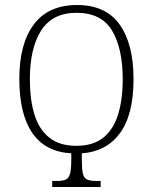

<svg xmlns="http://www.w3.org/2000/svg" viewBox="-20 -745 609 765"><path d="M188 0V-24H207Q231 -24 243 -30Q255 -36 259.5 -54.5Q264 -73 264 -110V-134Q160 -140 108.5 -215.5Q57 -291 57 -431Q57 -571 115 -648Q173 -725 287 -725Q401 -725 456.5 -647.5Q512 -570 512 -430Q512 -288 458 -214.5Q404 -141 306 -134V-110Q306 -73 310 -54.5Q314 -36 326.5 -30Q339 -24 363 -24H381V0ZM284 -164Q351 -164 391.5 -196.5Q432 -229 450.5 -289Q469 -349 469 -429Q469 -552 426.5 -623Q384 -694 285 -694Q189 -694 144 -623.5Q99 -553 99 -429Q99 -349 117 -289.5Q135 -230 176 -197Q217 -164 284 -164Z"/></svg>

Font: Noto Serif ExtraCondensed ExtraLight
Style: Regular
Weight: 200
Width: 2
Designer: Monotype Design Team
Foundry: Monotype Imaging Inc.
Version: Version 2.015